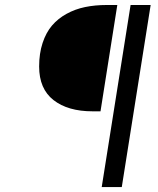

<svg xmlns="http://www.w3.org/2000/svg" viewBox="-20 -676 640 776"><path d="M354 -226.1Q254.4 -226.1 196.3 -271.5Q138.2 -316.9 138.2 -407.2Q138.2 -460 152.1 -502.2Q166 -544.4 190.2 -572.8Q214.4 -601.1 249 -620.1Q283.7 -639.2 324 -647.5Q364.3 -655.8 411.1 -655.8H454.1L386.2 -226.1ZM391.1 80.1 507.8 -655.8H588.9L472.2 80.1Z"/></svg>

Font: Office Code Pro Italic
Style: Regular
Weight: 400
Italic angle: -9°
Designer: Nathan Rutzky & Paul D. Hunt
Foundry: Adobe Systems Incorporated
Version: Version 1.004;PS 001.004;hotconv 1.0.70;makeotf.lib2.5.58329